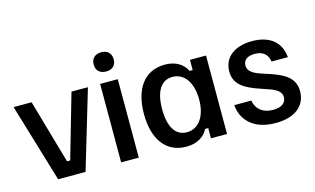

<svg xmlns="http://www.w3.org/2000/svg" viewBox="-85 -928 1937 1182"><g transform="rotate(-15 883.5 -337.5)"><path d="M335.8 0 483.3 -495V-500H380L262.5 -92.5H242.5L125.8 -500H12.5V-495L160.8 0Z M619.2 -564.2C660 -564.2 682.5 -588.3 682.5 -625C682.5 -661.7 660 -686.7 619.2 -686.7C577.5 -686.7 555 -661.7 555 -625C555 -588.3 577.5 -564.2 619.2 -564.2ZM675 0V-500H562.5V0Z M977.5 10.8C1050.8 10.8 1095 -24.2 1115 -65H1135V0H1237.5V-500H1135V-435H1115C1095 -477.5 1050 -511.7 977.5 -511.7C844.2 -511.7 775 -407.5 775 -250.8C775 -95 842.5 10.8 977.5 10.8ZM1002.5 -74.2C931.7 -74.2 890.8 -135.8 890.8 -250C890.8 -365 931.7 -426.7 1002.5 -426.7C1078.3 -426.7 1126.7 -357.5 1126.7 -250C1126.7 -143.3 1078.3 -74.2 1002.5 -74.2Z M1545.8 12.5C1671.7 12.5 1740 -48.3 1740 -138.3C1740 -225.8 1674.2 -258.3 1590.8 -287.5L1531.7 -306.7C1480.8 -325 1455.8 -344.2 1455.8 -377.5C1455.8 -411.7 1480.8 -432.5 1529.2 -432.5C1585.8 -432.5 1612.5 -400.8 1617.5 -360H1721.7C1715 -445 1658.3 -512.5 1533.3 -512.5C1418.3 -512.5 1350 -455 1350 -367.5C1350 -280.8 1418.3 -247.5 1501.7 -218.3L1561.7 -197.5C1611.7 -180 1634.2 -160 1634.2 -129.2C1634.2 -94.2 1606.7 -70 1550.8 -70C1477.5 -70 1441.7 -113.3 1435 -160H1326.7C1332.5 -75 1393.3 12.5 1545.8 12.5Z"/></g></svg>

Font: Familjen Grotesk Medium
Style: Regular
Weight: 500
Designer: Anders Wikstroem, Jonas Baeckman, Matilda Gysing, Kristian Moeller
Foundry: Familjen STHLM AB
Version: Version 2.000